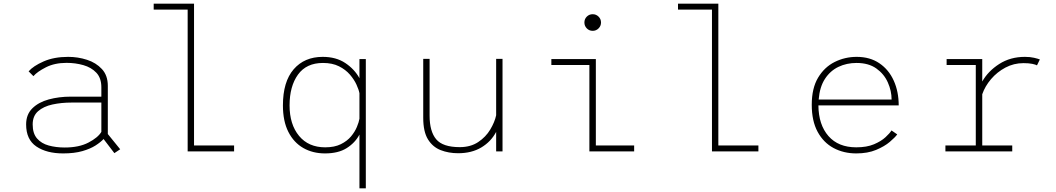

<svg xmlns="http://www.w3.org/2000/svg" viewBox="-20 -820 5720 1040"><path d="M599.5 9.5 541 -67Q525.5 -50 497.5 -32Q469.5 -14 426.2 -1.5Q383 11 322 11Q232.5 11 177 -26.5Q121.5 -64 121.5 -146Q121.5 -200 155.2 -233.2Q189 -266.5 244.2 -281.5Q299.5 -296.5 363 -296.5H529V-347Q529 -397.5 501.8 -426.2Q474.5 -455 431.5 -467.2Q388.5 -479.5 340.5 -479.5Q276 -479.5 228.8 -455.5Q181.5 -431.5 161 -407.5L135 -433.5Q160 -462.5 216 -487.2Q272 -512 349.5 -512Q402 -512 451 -496.2Q500 -480.5 532 -446Q564 -411.5 564 -355V-94L631 -11.5ZM330.5 -21Q408 -21 459.2 -47.8Q510.5 -74.5 529 -105.5V-264.5H368Q312 -264.5 264 -254Q216 -243.5 186.5 -217.8Q157 -192 157 -146Q157 -97 180.8 -69.8Q204.5 -42.5 244 -31.8Q283.5 -21 330.5 -21Z M1031 -32H1248V0H996.5V-768H812.5V-800H1031Z M1740.5 11Q1674.5 11 1623 -18.2Q1571.5 -47.5 1542 -105.5Q1512.5 -163.5 1512.5 -249Q1512.5 -377.5 1570.8 -444.8Q1629 -512 1728 -512Q1800.5 -512 1850.5 -478.5Q1900.5 -445 1927 -396.5V-500H1961.5V200H1927V-91Q1903.5 -46.5 1858 -17.8Q1812.5 11 1740.5 11ZM1548.5 -249Q1548.5 -146 1599.8 -84Q1651 -22 1741.5 -22Q1792 -22 1826.2 -39Q1860.5 -56 1881.5 -81.2Q1902.5 -106.5 1913.2 -132.5Q1924 -158.5 1927 -177V-315Q1923.5 -334 1911 -361.5Q1898.5 -389 1875.2 -416Q1852 -443 1816 -461Q1780 -479 1729.5 -479Q1639.5 -479 1594 -415.8Q1548.5 -352.5 1548.5 -249Z M2461.5 10Q2410 10 2367 -6.8Q2324 -23.5 2298.2 -65Q2272.5 -106.5 2272.5 -182V-501H2307V-193.5Q2307 -108 2342.8 -65.5Q2378.5 -23 2470.5 -23Q2529 -23 2570.2 -50.5Q2611.5 -78 2635.5 -118.2Q2659.5 -158.5 2667.5 -195.5V-501H2702V0H2667.5V-105.5Q2639.5 -52.5 2587 -21.2Q2534.5 10 2461.5 10Z M3190.5 -653Q3171.5 -653 3158.5 -666.2Q3145.5 -679.5 3145.5 -698Q3145.5 -717 3158.5 -730Q3171.5 -743 3190.5 -743Q3209 -743 3222.2 -730Q3235.5 -717 3235.5 -698Q3235.5 -679.5 3222.2 -666.2Q3209 -653 3190.5 -653ZM3207.5 -32H3415V0H3172.5V-468H2966.5V-500H3207.5Z M3871 -32H4088V0H3836.5V-768H3652.5V-800H3871Z M4840 -92Q4828.5 -76 4799.8 -51.5Q4771 -27 4725.5 -8Q4680 11 4618 11Q4550 11 4495.2 -18.2Q4440.5 -47.5 4408.8 -106Q4377 -164.5 4377 -252.5Q4377 -342 4411.2 -399.2Q4445.5 -456.5 4501 -484.2Q4556.5 -512 4620.5 -512Q4692.5 -512 4743.5 -477.2Q4794.5 -442.5 4821.2 -383Q4848 -323.5 4848 -249H4413Q4414 -144 4467.5 -83Q4521 -22 4618 -22Q4675 -22 4714 -38.5Q4753 -55 4776.5 -76.8Q4800 -98.5 4809 -113.5ZM4619.5 -479Q4566 -479 4521.5 -457.8Q4477 -436.5 4448.5 -392.8Q4420 -349 4414.5 -281H4809.5Q4809.5 -327.5 4789.2 -373.2Q4769 -419 4727 -449Q4685 -479 4619.5 -479Z M5300.5 -32H5463V0H5101V-32H5265.5V-468H5107.5V-500H5300.5V-378.5Q5332 -434.5 5392.2 -473.2Q5452.5 -512 5531.5 -512Q5560 -512 5581.2 -507Q5602.5 -502 5612.5 -498L5597 -466Q5590.5 -470 5572 -474Q5553.5 -478 5523.5 -478Q5471.5 -478 5426.2 -454Q5381 -430 5348.2 -391.5Q5315.5 -353 5300.5 -309.5Z"/></svg>

Font: League Mono Thin
Style: Regular
Weight: 100
Width: 6
Designer: Tyler Finck
Foundry: The League of Moveable Type / Tyler Finck
Version: Version 2.300;RELEASE